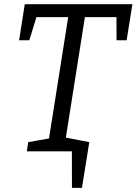

<svg xmlns="http://www.w3.org/2000/svg" viewBox="-20 -718 648 911"><path d="M107.3 0 114 -43.5 224.6 -63.2 210.6 -49.2 305.9 -651.5 320.9 -636.8H136.4L158.2 -654.2L119.1 -526.9H70.6L97.6 -698H608.2L580.8 -526.9H533L532.6 -651.5L549.3 -636.8H364.5L385.2 -651.5L289.9 -49.2L283.3 -63.5L385.5 -43.5L378.8 0ZM321.4 173.4 321 0H246.4L254.5 -72.6L403.6 -43.5L368.9 173.4Z"/></svg>

Font: Bitter Thin
Style: Italic
Weight: 100
Italic angle: -9°
Designer: Sol Matas, and Bitter project Authors
Foundry: Sol Matas
Version: Version 2.002